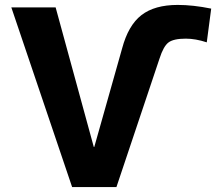

<svg xmlns="http://www.w3.org/2000/svg" viewBox="-20 -760 894 780"><path d="M735 -603Q685 -603 664.5 -587.5Q644 -572 628 -522L453 0H273L26 -730H206L361 -163H363L476 -563Q501 -657 554.5 -698.5Q608 -740 702 -740Q764 -740 838 -725L820 -588Q774 -603 735 -603Z"/></svg>

Font: M PLUS 1p ExtraBold
Style: Regular
Weight: 800
Version: Version 1.062